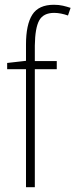

<svg xmlns="http://www.w3.org/2000/svg" viewBox="-20 -785 316 805"><path d="M218 -495H126V0H89V-495H10V-521L89 -530V-598Q89 -682 115.5 -723.5Q142 -765 206 -765Q227 -765 244 -761Q261 -757 276 -752L265 -720Q251 -725 236 -728Q221 -731 207 -731Q162 -731 144.5 -699.5Q127 -668 126 -594V-529H218Z"/></svg>

Font: Noto Sans Sinhala Condensed ExtraLight
Style: Regular
Weight: 200
Width: 3
Designer: Jelle Bosma - Monotype Design Team
Foundry: Monotype Imaging Inc.
Version: Version 2.006; ttfautohint (v1.8.4.7-5d5b)